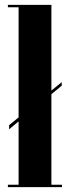

<svg xmlns="http://www.w3.org/2000/svg" viewBox="-20 -770 304 790"><path d="M12.5 0V-10H56.5V-270.5L17.5 -238V-255L56.5 -287V-740H12.5V-750H191.5V-397.5L234 -432V-417.5L191.5 -382.5V-10H235V0Z"/></svg>

Font: Imbue 100pt ExtraBold
Style: Regular
Weight: 800
Designer: Tyler Finck
Foundry: Etcetera Type Company
Version: Version 1.102; ttfautohint (v1.8.3)